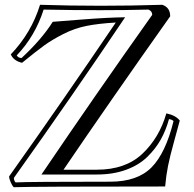

<svg xmlns="http://www.w3.org/2000/svg" viewBox="-20 -758 809 801"><path d="M440 0Q553 0 612 -59.5Q671 -119 704 -253Q696 -260 685 -261Q672 -214 650.5 -175.5Q629 -137 594 -103Q559 -69 505.5 -49.5Q452 -30 385 -30H153Q382 -368 615 -696Q615 -712 599 -718Q413 -713 162 -718Q127 -608 50 -527Q56 -516 70 -516Q155 -595 200 -667Q214 -668 321 -676.5Q428 -685 502 -686Q278 -353 38 -16Q38 -4 45 3Q98 0 440 0ZM669 20Q121 20 37 23Q31 17 24.5 2Q18 -13 18 -22Q245 -342 463 -664Q392 -660 341.5 -650Q291 -640 244 -616Q197 -592 164.5 -568.5Q132 -545 72 -496Q37 -504 25 -531Q111 -621 147 -738Q398 -730 657 -738Q690 -727 690 -690Q440 -337 245 -50H384Q504 -50 574.5 -117Q645 -184 674 -285Q713 -277 730 -255Q723 -228 706 -167Q689 -106 681 -66Q673 -26 669 20Z"/></svg>

Font: Jacques Francois Shadow
Style: Regular
Weight: 400
Designer: Alexei Vanyashin, Nikita Kanarev (i@xarsok.ru)
Foundry: Cyreal (www.cyreal.org)
Version: Version 1.003